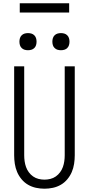

<svg xmlns="http://www.w3.org/2000/svg" viewBox="-20 -1138 540 1166"><path d="M250 8Q224 8 198.5 2.5Q173 -3 150.5 -16Q128 -29 111 -49.5Q94 -70 84 -93.5Q74 -117 70 -143Q66 -169 66 -195V-735H127V-195Q127 -177 129.5 -159Q132 -141 138 -124Q144 -107 155 -92Q166 -77 181 -66.5Q196 -56 214 -51.5Q232 -47 250 -47Q268 -47 286 -51.5Q304 -56 319 -66.5Q334 -77 345 -92Q356 -107 362 -124Q368 -141 370.5 -159Q373 -177 373 -195V-735H434V-195Q434 -169 430 -143Q426 -117 416 -93.5Q406 -70 389 -49.5Q372 -29 349.5 -16Q327 -3 301.5 2.5Q276 8 250 8ZM350 -833Q339 -833 329 -836Q319 -839 311.5 -846.5Q304 -854 301 -864Q298 -874 298 -885Q298 -896 301 -906Q304 -916 311.5 -923.5Q319 -931 329 -934Q339 -937 350 -937Q361 -937 371 -934Q381 -931 388.5 -923.5Q396 -916 399 -906Q402 -896 402 -885Q402 -874 399 -864Q396 -854 388.5 -846.5Q381 -839 371 -836Q361 -833 350 -833ZM150 -833Q139 -833 129 -836Q119 -839 111.5 -846.5Q104 -854 101 -864Q98 -874 98 -885Q98 -896 101 -906Q104 -916 111.5 -923.5Q119 -931 129 -934Q139 -937 150 -937Q161 -937 171 -934Q181 -931 188.5 -923.5Q196 -916 199 -906Q202 -896 202 -885Q202 -874 199 -864Q196 -854 188.5 -846.5Q181 -839 171 -836Q161 -833 150 -833ZM100 -1062V-1118H400V-1062Z"/></svg>

Font: Iosevka SS18 Light
Style: Regular
Weight: 300
Monospace: yes
Designer: Belleve Invis
Foundry: Belleve Invis
Version: Version 25.1.1; ttfautohint (v1.8.4)